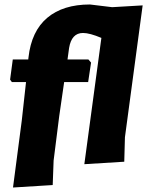

<svg xmlns="http://www.w3.org/2000/svg" viewBox="-20 -728 656 856"><path d="M374 -463 386 -449 373 -362H266L244 -210L219 -12L215 97L38 108L77 -190L96 -362H33L25 -373L37 -463H106L107 -472Q120 -589 190.5 -648.5Q261 -708 381 -708L480 -696L616 -704L537 -116L534 -7L356 4L432 -559Q380 -581 350 -581Q299 -581 288 -514L281 -463Z"/></svg>

Font: Alegreya Sans SC Black
Style: Italic
Weight: 900
Italic angle: -7°
Designer: Juan Pablo del Peral
Foundry: Huerta Tipografica
Version: Version 2.007